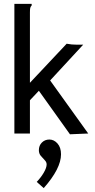

<svg xmlns="http://www.w3.org/2000/svg" viewBox="-20 -687 490 988"><path d="M180 -220 134 -171V0H54V-667H143V-659Q137 -653 135.5 -645.5Q134 -638 134 -622V-261L323 -462Q348 -457 377 -457H408L238 -273L434 0L340 4ZM205 281 169 249Q191 226 205.5 201Q220 176 220 159Q220 147 210 137Q200 127 190 115Q180 103 180 86Q180 62 195.5 46.5Q211 31 234 31Q258 31 276 51.5Q294 72 294 107Q294 180 205 281Z"/></svg>

Font: Inconsolata SemiCondensed Medium
Style: Regular
Weight: 500
Width: 4
Monospace: yes
Designer: Raph Levien, Cyreal, Brenton Simpson
Foundry: Raph Levien, Cyreal, Google
Version: Version 3.001; ttfautohint (v1.8.2.53-6de2)